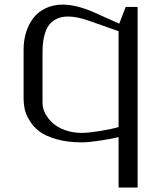

<svg xmlns="http://www.w3.org/2000/svg" viewBox="-20 -614 707 842"><path d="M166.5 -384.3V-162.6Q166.5 -139.6 178.2 -116.7Q189.9 -93.8 211.2 -74.5Q232.4 -55.2 265.6 -43.2Q298.8 -31.2 338.4 -31.2Q367.7 -31.2 419.4 -39.6Q471.2 -47.9 500 -57.1V-477.1L373 -522Q319.3 -541.5 278.3 -541.5Q251.5 -541.5 231.2 -532.5Q210.9 -523.4 198.7 -509Q186.5 -494.6 179.2 -473.6Q171.9 -452.6 169.2 -431.4Q166.5 -410.2 166.5 -384.3ZM83.5 -397Q83.5 -436 94 -470.9Q104.5 -505.9 125 -533.4Q145.5 -561 179.2 -577.4Q212.9 -593.8 255.4 -593.8Q314.9 -593.8 392.6 -559.6L502.9 -510.3L531.2 -583.5H583.5V208.5H500V-12.7Q466.3 -4.4 417 2.9Q367.7 10.3 338.4 10.3Q274.9 10.3 226.6 -3.9Q178.2 -18.1 151.9 -38.3Q125.5 -58.6 109.1 -86.2Q92.8 -113.8 88.1 -136Q83.5 -158.2 83.5 -181.2Z"/></svg>

Font: Resagnicto
Style: Regular
Weight: 500
Version: Version 0.9991